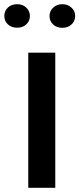

<svg xmlns="http://www.w3.org/2000/svg" viewBox="-62 -889 375 909"><path d="M199.7 -639.6V0H71.8V-639.6ZM79.6 -813Q79.6 -789.6 62.7 -773.7Q45.9 -757.8 19.3 -757.8Q-7.3 -757.8 -24.4 -773.4Q-41.5 -789.1 -41.5 -813.2Q-41.5 -837.4 -24.7 -853.3Q-7.8 -869.1 19 -869.1Q45.9 -869.1 62.7 -852.8Q79.6 -836.4 79.6 -813ZM276.9 -773.4Q259.8 -757.3 232.9 -757.3Q206.1 -757.3 189.2 -773.4Q172.4 -789.6 172.4 -813Q172.4 -836.4 189.7 -852.8Q207 -869.1 232.9 -869.1Q258.8 -869.1 276.4 -853Q293.9 -836.9 293.9 -813.2Q293.9 -789.6 276.9 -773.4Z"/></svg>

Font: Yantramanav
Style: Bold
Weight: 700
Version: Version 1.001;PS 1.0;hotconv 1.0.72;makeotf.lib2.5.5900; ttf